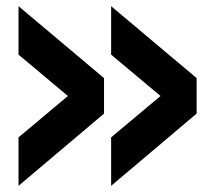

<svg xmlns="http://www.w3.org/2000/svg" viewBox="-20 -602 697 622"><path d="M340 0 617 -234V-349L340 -582V-425L500 -291L340 -157ZM40 0 317 -234V-349L40 -582V-425L200 -291L40 -157Z"/></svg>

Font: Zen Dots
Style: Regular
Weight: 400
Designer: Yoshimichi Ohira
Foundry: A-1 Corp ZenFonts
Version: Version 1.000; ttfautohint (v1.8.3)